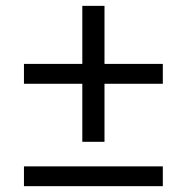

<svg xmlns="http://www.w3.org/2000/svg" viewBox="-20 -638 640 658"><path d="M338.1 -152V-350.9H538V-419H338.1V-617.9H262.1V-419H62.1V-350.9H262.1V-152ZM62.1 0H538V-67.8H62.1Z"/></svg>

Font: Margiela Mono
Style: Regular
Weight: 400
Designer: Mike Abbink, Paul van der Laan, Pieter van Rosmalen
Foundry: Bold Monday
Version: Version 2.003 2021